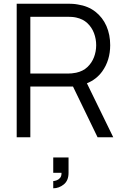

<svg xmlns="http://www.w3.org/2000/svg" viewBox="-20 -740 670 1035"><path d="M70 0V-720H348Q358.5 -720 371.8 -719.2Q385 -718.5 398.5 -716Q455 -707.5 494.2 -676.8Q533.5 -646 553.8 -599.5Q574 -553 574 -496.5Q574 -415 531 -355Q499.5 -311.5 448.5 -291L590.5 0H506L373.5 -273.5H143.5V0ZM143.5 -343.5H346Q355 -343.5 367 -344.5Q379 -345.5 390.5 -348Q427.5 -356 451.2 -378.5Q475 -401 486.8 -432Q498.5 -463 498.5 -496.5Q498.5 -530 486.8 -561.2Q475 -592.5 451.2 -615Q427.5 -637.5 390.5 -645.5Q379 -648 367 -648.8Q355 -649.5 346 -649.5H143.5ZM267 275V236Q273 236 284 232.5Q295 229 303.2 219.8Q311.5 210.5 311.5 195Q311.5 193.5 311.5 191.5H267V109H349.5V191.5Q349.5 233.5 323.8 254.2Q298 275 267 275Z"/></svg>

Font: Cns Manrope
Style: Regular
Weight: 400
Designer: Mikhail Sharanda
Foundry: Mikhail Sharanda
Version: Version 4.504